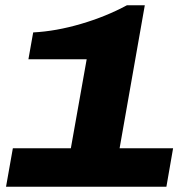

<svg xmlns="http://www.w3.org/2000/svg" viewBox="-20 -709 743 729"><path d="M2.9 0 28.8 -146H249L309.1 -483.9H87.9L106 -585.9Q192.4 -590.3 287.4 -618.2Q382.3 -646 461.9 -689H529.8L434.1 -146H637.2L611.8 0Z"/></svg>

Font: Archivo Expanded ExtraBold
Style: Italic
Weight: 800
Width: 7
Italic angle: -10°
Designer: Hector Gatti
Foundry: Omnibus-Type
Version: Version 2.001